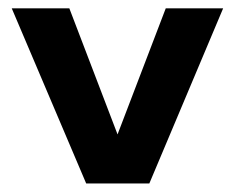

<svg xmlns="http://www.w3.org/2000/svg" viewBox="-20 -430 566 450"><path d="M7.5 -410.5H142.5L255.5 -115L368.5 -410.5H503L330 0H182Z"/></svg>

Font: League Spartan SemiBold
Style: Regular
Weight: 600
Foundry: The League of Moveable Type
Version: Version 2.002